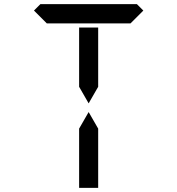

<svg xmlns="http://www.w3.org/2000/svg" viewBox="-20 -1020 856 927"><path d="M144 -969 175 -1000H641L672 -969L610 -907H590H454H362H226H206ZM362 -673V-887H454V-876V-673V-601L408 -521L362 -601ZM454 -157V-113H362V-327V-399L408 -479L454 -399V-327Z"/></svg>

Font: DSEG14 Classic
Style: Regular
Weight: 400
Designer: Keshikan(Twitter:@keshinomi_88pro)
Version: Version 0.46